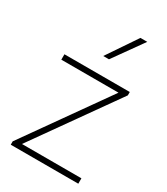

<svg xmlns="http://www.w3.org/2000/svg" viewBox="-198 -897 860 986"><g transform="rotate(30 232.0 -404.0)"><path d="M32.5 0V-20L378 -508H39V-540H426.5V-520L80.5 -32H433V0ZM216 -632 335 -808H375.5L250 -632Z"/></g></svg>

Font: Encode Sans SmExp Th
Style: Regular
Weight: 100
Width: 6
Designer: Multiple Designers
Foundry: Impallari Type
Version: Version 3.002; ttfautohint (v1.8.3) -l 8 -r 50 -G 200 -x 14 